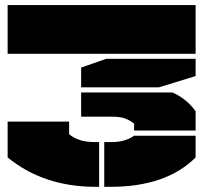

<svg xmlns="http://www.w3.org/2000/svg" viewBox="-20 -720 794 750"><path d="M9.8 -509.8V-700.2H744.1V-509.8ZM9.8 -105V-245.1H250V-195.8Q286.6 -165 349.1 -165H367.2V9.8H349.1Q148.4 8.3 9.8 -105ZM296.9 -264.2V-358.9H653.8Q711.4 -332.5 744.1 -285.2V-210H503.9V-236.8Q487.8 -250 469 -257.1Q450.2 -264.2 416 -264.2ZM296.9 -378.9V-456.1L395 -490.2H744.1V-422.9L601.1 -378.9ZM387.2 9.8V-165H416Q469.2 -165 503.9 -189.9H744.1V-105Q629.4 9.8 411.1 9.8Z"/></svg>

Font: Nastup Basic
Style: Regular
Weight: 400
Designer: Maksym Kobuzan
Foundry: Zakznak
Version: Version 1.020;FEAKit 1.0